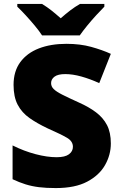

<svg xmlns="http://www.w3.org/2000/svg" viewBox="-20 -947 617 977"><path d="M544 -217Q544 -159 514.5 -107Q485 -55 423.5 -22.5Q362 10 264 10Q215 10 178.5 5.5Q142 1 110 -9Q78 -19 44 -35V-207Q102 -178 161 -162.5Q220 -147 268 -147Q311 -147 331 -162Q351 -177 351 -200Q351 -228 321.5 -245.5Q292 -263 222 -294Q169 -319 130 -346.5Q91 -374 70 -414Q49 -454 49 -515Q49 -584 83 -630.5Q117 -677 177.5 -700.5Q238 -724 318 -724Q388 -724 444 -708.5Q500 -693 544 -673L485 -524Q439 -545 394.5 -557.5Q350 -570 312 -570Q275 -570 257.5 -557Q240 -544 240 -524Q240 -507 253 -494Q266 -481 296.5 -465.5Q327 -450 380 -426Q432 -403 468.5 -375.5Q505 -348 524.5 -310.5Q544 -273 544 -217ZM194 -767Q179 -790 156.5 -817Q134 -844 110.5 -869.5Q87 -895 68 -913V-927H194Q220 -911 241.5 -894Q263 -877 289 -854Q315 -877 338 -894.5Q361 -912 387 -927H511V-913Q494 -896 470.5 -870.5Q447 -845 424.5 -817.5Q402 -790 386 -767Z"/></svg>

Font: Noto Sans Arabic Blk
Style: Regular
Weight: 900
Designer: Monotype Design Team, Nadine Chahine, Nizar Qandah and Khaled Hosny
Foundry: Monotype Imaging Inc.
Version: Version 2.012; ttfautohint (v1.8.4.7-5d5b)